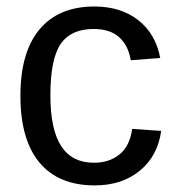

<svg xmlns="http://www.w3.org/2000/svg" viewBox="-20 -558 540 588"><path d="M134.3 -266.6Q134.3 -161.1 167.5 -110.4Q200.7 -59.6 267.6 -59.6Q314.5 -59.6 345.9 -85Q377.4 -110.4 384.8 -163.1L473.6 -157.2Q463.4 -81.1 408.7 -35.6Q354 9.8 270 9.8Q159.2 9.8 100.8 -60.3Q42.5 -130.4 42.5 -264.6Q42.5 -397.9 101.1 -468Q159.7 -538.1 269 -538.1Q350.1 -538.1 403.6 -496.1Q457 -454.1 470.7 -380.4L380.4 -373.5Q373.5 -417.5 345.7 -443.4Q317.9 -469.2 266.6 -469.2Q196.8 -469.2 165.5 -422.9Q134.3 -376.5 134.3 -266.6Z"/></svg>

Font: Arial
Style: Regular
Weight: 400
Designer: Steve Matteson
Foundry: Ascender Corporation
Version: Version 2.00.3